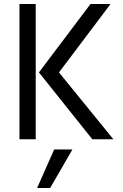

<svg xmlns="http://www.w3.org/2000/svg" viewBox="-20 -694 613 957"><path d="M77 0V-674H158V0ZM165 243 250 51H341L230 243ZM274 -333 545 0H440L174 -333L431 -674H531Z"/></svg>

Font: Hind
Style: Regular
Weight: 400
Designer: Manushi Parikh, Satya Rajpurohit
Foundry: Indian Type Foundry
Version: Version 2.000;PS 1.0;hotconv 1.0.79;makeotf.lib2.5.61930